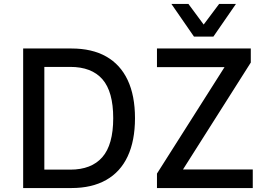

<svg xmlns="http://www.w3.org/2000/svg" viewBox="-20 -950 1338 970"><path d="M97 0V-705H341Q445 -705 516.5 -664.5Q588 -624 625 -545.5Q662 -467 662 -353Q662 -239 625 -160Q588 -81 516 -40.5Q444 0 341 0ZM204 -93H335Q442 -93 497 -156Q552 -219 552 -353Q552 -487 497.5 -549.5Q443 -612 335 -612H204ZM773 0V-73L1143 -656L1155 -611H773V-705H1247V-634L876 -49L864 -94H1257V0ZM960 -765 846 -930H932L1009 -826L1087 -930H1172L1058 -765Z"/></svg>

Font: Nunito Sans 7pt SemiCondensed SemiBold
Style: Regular
Weight: 600
Width: 4
Designer: Vernon Adams
Foundry: Vernon Adams
Version: Version 3.101;gftools[0.9.27]